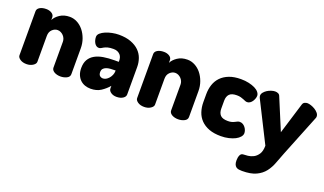

<svg xmlns="http://www.w3.org/2000/svg" viewBox="-70 -913 2631 1561"><g transform="rotate(20 1245.0 -133.0)"><path d="M200 -48Q200 -30 177 -15Q154 0 122 0Q88 0 66.5 -15Q45 -30 45 -48V-429Q45 -450 66.5 -463Q88 -476 122 -476Q150 -476 170 -463Q190 -450 190 -429V-406Q204 -435 239 -458.5Q274 -482 324 -482Q358 -482 389 -465.5Q420 -449 443 -420.5Q466 -392 480 -353.5Q494 -315 494 -272V-48Q494 -24 469.5 -12Q445 0 416 0Q402 0 388.5 -3Q375 -6 364 -12Q353 -18 346 -27Q339 -36 339 -48V-272Q339 -286 333.5 -299.5Q328 -313 318 -323.5Q308 -334 295 -340.5Q282 -347 267 -347Q242 -347 221 -327Q200 -307 200 -272Z M749 -482Q810 -482 853.5 -465.5Q897 -449 924.5 -422Q952 -395 964.5 -359.5Q977 -324 977 -286V-48Q977 -28 955.5 -14Q934 0 901 0Q872 0 852 -14Q832 -28 832 -48V-70Q805 -38 768.5 -14Q732 10 680 10Q654 10 631 2Q608 -6 590.5 -22.5Q573 -39 562.5 -64Q552 -89 552 -123Q552 -167 569 -196Q586 -225 617 -242.5Q648 -260 691 -267Q734 -274 786 -274H822V-284Q822 -297 818.5 -310Q815 -323 806 -333.5Q797 -344 782.5 -351Q768 -358 747 -358Q716 -358 698 -353Q680 -348 668 -341.5Q656 -335 648 -330Q640 -325 630 -325Q617 -325 607.5 -332Q598 -339 591.5 -350Q585 -361 581.5 -374.5Q578 -388 578 -402Q578 -420 594.5 -434.5Q611 -449 636 -459.5Q661 -470 691 -476Q721 -482 749 -482ZM822 -199H818Q797 -199 777 -197.5Q757 -196 741.5 -190Q726 -184 717 -173.5Q708 -163 708 -145Q708 -123 719 -113Q730 -103 747 -103Q759 -103 772 -110Q785 -117 796 -129.5Q807 -142 814.5 -159Q822 -176 822 -195Z M1218 -48Q1218 -30 1195 -15Q1172 0 1140 0Q1106 0 1084.5 -15Q1063 -30 1063 -48V-429Q1063 -450 1084.5 -463Q1106 -476 1140 -476Q1168 -476 1188 -463Q1208 -450 1208 -429V-406Q1222 -435 1257 -458.5Q1292 -482 1342 -482Q1376 -482 1407 -465.5Q1438 -449 1461 -420.5Q1484 -392 1498 -353.5Q1512 -315 1512 -272V-48Q1512 -24 1487.5 -12Q1463 0 1434 0Q1420 0 1406.5 -3Q1393 -6 1382 -12Q1371 -18 1364 -27Q1357 -36 1357 -48V-272Q1357 -286 1351.5 -299.5Q1346 -313 1336 -323.5Q1326 -334 1313 -340.5Q1300 -347 1285 -347Q1260 -347 1239 -327Q1218 -307 1218 -272Z M1807 10Q1747 10 1704.5 -6Q1662 -22 1634 -50.5Q1606 -79 1593 -118Q1580 -157 1580 -202V-270Q1580 -315 1593 -353.5Q1606 -392 1633.5 -420.5Q1661 -449 1703.5 -465.5Q1746 -482 1805 -482Q1842 -482 1873 -475Q1904 -468 1926.5 -457Q1949 -446 1961.5 -430.5Q1974 -415 1974 -399Q1974 -388 1969.5 -375Q1965 -362 1957.5 -350.5Q1950 -339 1938.5 -331Q1927 -323 1914 -323Q1905 -323 1896.5 -326.5Q1888 -330 1877.5 -334.5Q1867 -339 1852.5 -343Q1838 -347 1818 -347Q1773 -347 1754 -327Q1735 -307 1735 -270V-202Q1735 -165 1754 -145Q1773 -125 1819 -125Q1839 -125 1852.5 -129Q1866 -133 1876.5 -138.5Q1887 -144 1895.5 -148Q1904 -152 1914 -152Q1930 -152 1942 -144.5Q1954 -137 1962.5 -126Q1971 -115 1975.5 -102Q1980 -89 1980 -78Q1980 -61 1966.5 -45Q1953 -29 1930 -17Q1907 -5 1875 2.5Q1843 10 1807 10Z M2000 -389Q1995 -399 1995 -409Q1995 -424 2006 -437.5Q2017 -451 2032.5 -461Q2048 -471 2066.5 -477Q2085 -483 2100 -483Q2114 -483 2126 -477.5Q2138 -472 2143 -458L2256 -187L2339 -458Q2344 -472 2355.5 -477.5Q2367 -483 2379 -483Q2392 -483 2410.5 -477Q2429 -471 2446 -460.5Q2463 -450 2474.5 -436Q2486 -422 2486 -406Q2486 -396 2482 -389L2340 -35Q2321 12 2304.5 57.5Q2288 103 2260.5 138.5Q2233 174 2187.5 195.5Q2142 217 2066 217Q2051 217 2038 215Q2025 213 2015.5 206Q2006 199 2000.5 186Q1995 173 1995 151Q1995 125 2003.5 106Q2012 87 2033 87Q2046 87 2070 84.5Q2094 82 2117.5 70Q2141 58 2158 32Q2175 6 2175 -41Z"/></g></svg>

Font: AkaAcidDosis
Style: ExtraBold
Weight: 800
Designer: Edgar Tolentino, Pablo Impallari, Igino Marini, Aka-Acid
Foundry: Edgar Tolentino, Pablo Impallari, Igino Marini, Aka-Acid
Version: Version 1.007